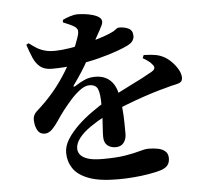

<svg xmlns="http://www.w3.org/2000/svg" viewBox="-58 -884 1117 1014"><g transform="rotate(-5 500.0 -376.5)"><path d="M526 67Q428 67 371 45Q314 23 290 -14Q266 -51 266 -96Q266 -132 288 -167Q310 -202 344.5 -235.5Q379 -269 420.5 -298.5Q462 -328 500 -351Q527 -366 562 -384.5Q597 -403 633 -420.5Q669 -438 700.5 -454.5Q732 -471 754 -484Q767 -492 769 -501Q771 -510 761 -521Q754 -531 739.5 -541.5Q725 -552 712 -559L719 -575Q759 -574 782.5 -569.5Q806 -565 826 -554Q845 -544 864.5 -524.5Q884 -505 897 -482Q910 -459 910 -439Q910 -422 899.5 -415Q889 -408 869.5 -404.5Q850 -401 824 -393Q788 -384 743.5 -370Q699 -356 652.5 -339Q606 -322 563.5 -304.5Q521 -287 489 -272Q445 -249 407.5 -223Q370 -197 348 -169Q326 -141 326 -113Q326 -95 338 -80Q350 -65 378 -56Q406 -47 455 -47Q530 -47 577.5 -55Q625 -63 653.5 -71.5Q682 -80 701 -80Q727 -80 750.5 -75.5Q774 -71 789 -58Q804 -45 804 -21Q804 2 792.5 16.5Q781 31 753 40Q729 47 691.5 53.5Q654 60 611.5 63.5Q569 67 526 67ZM529 -103Q504 -103 486 -117.5Q468 -132 468 -164Q468 -184 470 -210.5Q472 -237 473.5 -268Q475 -299 474 -333Q474 -392 463.5 -416.5Q453 -441 419 -441Q395 -441 367.5 -420Q340 -399 316 -371.5Q292 -344 275 -322Q257 -299 239.5 -272.5Q222 -246 204.5 -227.5Q187 -209 166 -207Q138 -206 125 -228Q112 -250 111 -283Q110 -310 131 -328.5Q152 -347 181 -376Q228 -424 264 -475.5Q300 -527 325 -575Q350 -623 364.5 -660Q379 -697 383 -713Q386 -725 384.5 -735Q383 -745 370 -755Q358 -763 343 -769.5Q328 -776 309 -784L310 -797Q328 -806 350 -813Q372 -820 387 -820Q404 -820 426 -817.5Q448 -815 469 -809Q490 -803 503 -793.5Q516 -784 516 -770Q516 -760 511.5 -751.5Q507 -743 500 -729Q489 -710 477 -687.5Q465 -665 455 -645Q445 -626 418.5 -575Q392 -524 338 -449Q334 -444 336.5 -441.5Q339 -439 345 -443Q372 -461 397.5 -472Q423 -483 453 -483Q502 -483 532 -455.5Q562 -428 571 -378Q579 -343 582.5 -304Q586 -265 586.5 -229.5Q587 -194 587 -169Q587 -141 572.5 -122Q558 -103 529 -103ZM229 -545Q191 -545 168.5 -563Q146 -581 132.5 -612.5Q119 -644 106 -683L119 -690Q136 -677 155 -664.5Q174 -652 199.5 -644.5Q225 -637 259 -638Q294 -639 335 -645.5Q376 -652 416.5 -662Q457 -672 491.5 -683Q526 -694 548 -703Q572 -713 582.5 -722Q593 -731 602 -731Q632 -731 653 -720Q674 -709 674 -680Q674 -668 666.5 -655.5Q659 -643 637 -632Q620 -623 580 -608.5Q540 -594 484.5 -579.5Q429 -565 363.5 -555Q298 -545 229 -545Z"/></g></svg>

Font: Noto Serif HK ExtraLight ExtraBold
Style: Regular
Weight: 800
Version: Version 2.003-H1;hotconv 1.1.1;makeotfexe 2.6.0